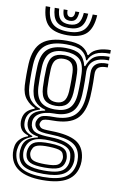

<svg xmlns="http://www.w3.org/2000/svg" viewBox="-104 -838 683 1087"><g transform="rotate(10 237.5 -294.5)"><path d="M219.5 192Q130 192 82 160.8Q34 129.5 29 67.5Q28.2 57.5 28.9 47.5Q29.5 37.5 31.5 28.5Q35.8 5.5 53.8 -12.2Q71.8 -30 96.8 -37.8V-43Q72 -50.5 59.5 -64.6Q47 -78.8 43.5 -102Q42.5 -107 42.5 -114.5Q42.5 -122 43.5 -128.2Q47 -155.2 62.4 -171.8Q77.8 -188.2 106.5 -198.2V-203.5Q79.8 -213 55.8 -241.1Q31.8 -269.2 29 -318.2Q28.2 -335.5 27.9 -350.9Q27.5 -366.2 27.5 -381.1Q27.5 -396 27.9 -411.2Q28.2 -426.5 29 -443.5Q34 -532.5 79.5 -570.9Q125 -609.2 220.2 -609.2Q279.2 -609.2 308 -593.1Q336.8 -577 348.8 -549.8H354Q367.2 -572.8 390.1 -583.6Q413 -594.5 436.4 -597.6Q459.8 -600.8 474 -600V-579.2Q420.5 -580 391.6 -564.8Q362.8 -549.5 351 -519.5H345.8Q336.5 -552.2 309.5 -570.4Q282.5 -588.5 220.2 -588.5Q138 -588.5 98.6 -554.4Q59.2 -520.2 54.8 -442.8Q53.8 -420.8 53.4 -401.4Q53 -382 53.4 -362.2Q53.8 -342.5 54.8 -319Q57.8 -266.5 81.2 -239.6Q104.8 -212.8 137.2 -203.8V-198.5Q102.8 -188.5 85.8 -171.9Q68.8 -155.2 64.8 -129Q63.8 -122.2 63.9 -115.1Q64 -108 64.8 -101.2Q67.8 -80.8 80.6 -66.9Q93.5 -53 121 -44V-38.8Q90 -27.2 74 -11Q58 5.2 52.5 28.2Q50 38 49 47.8Q48 57.5 48.8 67.2Q54.8 123.8 96 148.8Q137.2 173.8 219.5 173.8Q304 173.8 345.6 148.9Q387.2 124 396 67.5Q397.2 58.8 397.1 48.8Q397 38.8 395.8 28.5Q388.8 -23.2 348.5 -45.8Q308.2 -68.2 224.2 -70.2Q188.5 -71 169.8 -74.6Q151 -78.2 142.8 -84.9Q134.5 -91.5 129.5 -101.2Q126.8 -106.8 126 -115.4Q125.2 -124 127 -129.2Q135 -154.8 153.1 -163.1Q171.2 -171.5 220.2 -171Q299.5 -169.8 338.2 -204.8Q377 -239.8 382 -318.8Q383.5 -340.5 384 -361.4Q384.5 -382.2 384.2 -404Q384 -425.8 383 -450.2Q381.5 -486.2 404.2 -504.9Q427 -523.5 474 -521V-500.2Q437.8 -501.2 421.5 -489.4Q405.2 -477.5 406.5 -448.2Q407.2 -425.2 407.5 -403.5Q407.8 -381.8 407.2 -360.6Q406.8 -339.5 405.5 -318.2Q399.2 -228.8 356.5 -189.5Q313.8 -150.2 220.2 -150.2Q191.5 -150.2 177.6 -147.9Q163.8 -145.5 158.5 -139.9Q153.2 -134.2 150 -123.8Q149.2 -122 149.2 -117.5Q149.2 -113 151.2 -109.8Q155.5 -102.2 161 -98.1Q166.5 -94 180.6 -92.4Q194.8 -90.8 224.5 -90.2Q318.5 -88.5 364.8 -61.8Q411 -35 418.8 28.5Q420 38.5 420 48.1Q420 57.8 418.8 67.5Q411 130.2 362.4 161.1Q313.8 192 219.5 192ZM219.5 137.2Q270.2 137.2 297.8 128.8Q325.2 120.2 337.2 104.5Q349.2 88.8 353 67.5Q354.2 60.5 354.1 50.5Q354 40.5 351.8 28Q348.5 5.2 333.1 -7.9Q317.8 -21 290.8 -27.5Q263.8 -34 224.5 -36Q164 -39.5 132.6 -24.5Q101.2 -9.5 90.2 28.5Q87.2 37.8 86.8 47.8Q86.2 57.8 87.8 68Q93 107.8 125.5 122.5Q158 137.2 219.5 137.2ZM219.5 120Q162.2 120 136.9 107.9Q111.5 95.8 107 67.8Q105.2 58 106 47.4Q106.8 36.8 109.5 28.2Q117.8 -0.5 144.2 -11Q170.8 -21.5 225.5 -20.2Q258.5 -19.5 280.5 -15Q302.5 -10.5 314.9 -0.1Q327.2 10.2 331.2 28.2Q334.2 38.2 334.2 48Q334.2 57.8 332 67.2Q325.8 97 300 108.5Q274.2 120 219.5 120ZM219.5 100.8Q246.2 100.8 264.6 98.2Q283 95.8 293.9 88.5Q304.8 81.2 309 67.8Q313 58 312.8 48.2Q312.5 38.5 308 28.5Q304.8 17.2 294.2 11.2Q283.8 5.2 266.4 2.8Q249 0.2 224.5 -0.5Q179.2 -1.8 158.4 5.4Q137.5 12.5 132.5 27.8Q127 37.8 126.1 48.1Q125.2 58.5 129 67.8Q134.8 87 155.6 93.9Q176.5 100.8 219.5 100.8ZM219.5 156.5Q143.2 156.5 107.8 136.6Q72.2 116.8 67 68.5Q66 58 66.6 48.4Q67.2 38.8 69.5 28.2Q75 -0.5 94.6 -16.8Q114.2 -33 153 -41.2V-46.5Q121.5 -51 105.2 -63.8Q89 -76.5 83 -101.8Q81.8 -108.5 81.5 -114.4Q81.2 -120.2 82.2 -129Q85.5 -157 106.2 -173.8Q127 -190.5 167 -198V-203Q127.2 -213.2 105.4 -240Q83.5 -266.8 80.5 -321.5Q79.5 -340.2 79.1 -358.8Q78.8 -377.2 79.1 -397.2Q79.5 -417.2 80.5 -440.5Q84.2 -509.2 118.1 -538.5Q152 -567.8 220.2 -567.8Q276.2 -567.8 303.5 -548.6Q330.8 -529.5 341.5 -485.2H346.8Q357.5 -513.5 372.4 -530.2Q387.2 -547 411.5 -554.1Q435.8 -561.2 474 -561.5V-540.8Q415.2 -542.8 385.2 -518.1Q355.2 -493.5 358.5 -445.8Q359.5 -427 359.6 -403.9Q359.8 -380.8 359.5 -358.9Q359.2 -337 358.2 -322Q353.5 -248.8 318.6 -219.4Q283.8 -190 220.2 -190.8Q195.8 -191.2 171.5 -185.6Q147.2 -180 129.8 -167.5Q112.2 -155 107.2 -134Q105.5 -127 105.8 -117.8Q106 -108.5 107.5 -102.5Q115.2 -73.5 142.1 -64.9Q169 -56.2 224.8 -55.2Q272 -54.2 304.4 -44.4Q336.8 -34.5 355 -16.2Q373.2 2 376.8 28.5Q378.5 39.2 378.6 49Q378.8 58.8 377 67.8Q368.8 115 330.9 135.8Q293 156.5 219.5 156.5ZM220.2 -214.2Q274.8 -214.2 302 -239.4Q329.2 -264.5 333.2 -323.5Q334.2 -339.8 334.6 -358.5Q335 -377.2 335 -397.8Q335 -418.2 334 -439.5Q331.2 -501.2 301.5 -524Q271.8 -546.8 220.2 -546.8Q164.5 -546.8 137 -522Q109.5 -497.2 106.2 -439Q104.8 -408.8 104.9 -379Q105 -349.2 106.2 -322.8Q109.5 -266.2 137 -240.2Q164.5 -214.2 220.2 -214.2ZM220.2 -235Q178.5 -235 156.6 -255.2Q134.8 -275.5 132 -324.2Q130.5 -353.2 130.6 -381.5Q130.8 -409.8 132 -437Q134.8 -485.8 156.4 -505.9Q178 -526 220.2 -526Q263.2 -526 284.6 -506Q306 -486 308.2 -438.5Q309.2 -419.2 309.2 -400.1Q309.2 -381 308.9 -362.2Q308.5 -343.5 307.5 -324.8Q304.2 -276 282.8 -255.5Q261.2 -235 220.2 -235ZM220.2 -255.8Q248.2 -255.8 263.6 -271.6Q279 -287.5 281.8 -327Q282.8 -344.5 283.1 -362.1Q283.5 -379.8 283.5 -398.4Q283.5 -417 282.5 -437.2Q280.8 -474.5 265.2 -489.9Q249.8 -505.2 220.2 -505.2Q190.8 -505.2 175.4 -489.5Q160 -473.8 157.8 -436Q156.5 -408.2 156.5 -381.1Q156.5 -354 157.8 -325.8Q160 -287.5 175.6 -271.6Q191.2 -255.8 220.2 -255.8ZM216 -640.2Q140.2 -640.2 106 -673Q71.8 -705.8 68 -780.8H93.8Q96.8 -716.8 125.2 -688.9Q153.8 -661 216 -661Q277.8 -661 306.1 -688.9Q334.5 -716.8 338 -780.8H363.8Q359.5 -705.8 325.1 -673Q290.8 -640.2 216 -640.2ZM216 -681.8Q166.8 -681.8 144.5 -704.8Q122.2 -727.8 119.5 -780.8H145.2Q147.5 -739 163.9 -720.8Q180.2 -702.5 216 -702.5Q251.5 -702.5 267.9 -720.8Q284.2 -739 286.8 -780.8H312.2Q309.5 -727.8 287 -704.8Q264.5 -681.8 216 -681.8ZM216 -723.2Q193.2 -723.2 182.9 -736.6Q172.5 -750 171 -780.8H193.5Q193.2 -761.2 199.5 -752.8Q205.8 -744.2 216 -744.2Q226.5 -744.2 232.6 -752.8Q238.8 -761.2 238.2 -780.8H260.8Q259 -750 248.6 -736.6Q238.2 -723.2 216 -723.2Z"/></g></svg>

Font: Big Shoulders Inline Display Thin ExtraBold
Style: Regular
Weight: 800
Version: Version 2.002